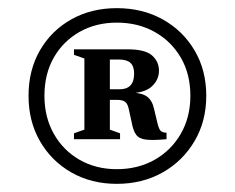

<svg xmlns="http://www.w3.org/2000/svg" viewBox="-20 -718 576 471"><path d="M266.5 -698Q329.5 -698 379 -670.5Q428.5 -643 457.2 -594.5Q486 -546 486 -483Q486 -420.5 457.2 -371.8Q428.5 -323 379 -295Q329.5 -267 266.5 -267Q204 -267 155 -295Q106 -323 78 -371.8Q50 -420.5 50 -483Q50 -546 78 -594.5Q106 -643 155 -670.5Q204 -698 266.5 -698ZM266.5 -662.5Q215.5 -662.5 175.2 -639.8Q135 -617 112 -576.8Q89 -536.5 89 -483Q89 -430.5 112 -389.8Q135 -349 175.2 -326Q215.5 -303 266.5 -303Q318.5 -303 359.2 -326Q400 -349 423.5 -389.8Q447 -430.5 447 -483Q447 -536.5 423.5 -576.8Q400 -617 359.2 -639.8Q318.5 -662.5 266.5 -662.5ZM223 -499H273.5Q291 -499 300 -508.5Q309 -518 309 -537.5Q309 -555.5 300 -563.8Q291 -572 271.5 -572H226L221.5 -597H293Q336 -597 353 -582Q370 -567 370 -544.5Q370 -523 353.5 -507Q337 -491 303 -489.5V-491Q328.5 -490 341 -480.8Q353.5 -471.5 358 -450.5L366.5 -415Q370 -400.5 374.8 -396.5Q379.5 -392.5 388.5 -392.5V-376.5Q355.5 -373.5 338.2 -375.5Q321 -377.5 313.8 -387.8Q306.5 -398 303 -418L296 -450Q293.5 -462.5 287.5 -467.8Q281.5 -473 267 -473H223ZM187 -574.5 161.5 -583.5V-597H249.5V-400L274.5 -391V-376.5H161.5V-391L187 -400Z"/></svg>

Font: Newsreader 36pt
Style: Bold
Weight: 700
Designer: Hugues Gentile
Foundry: Production Type
Version: Version 1.003